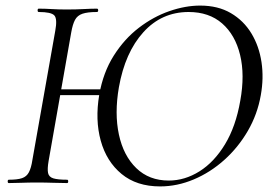

<svg xmlns="http://www.w3.org/2000/svg" viewBox="-20 -656 977 688"><path d="M166 -315 170.2 -335.8H367.4L364 -315ZM96 -82.4 178 -545.4Q186 -588.6 174.6 -600.8Q163.2 -613 118.8 -613Q114.8 -613 114.8 -619Q114.8 -625 118.8 -625Q140.6 -625 165.3 -623.5Q190 -622 218.2 -622Q252.2 -622 279.6 -623.5Q307 -625 327.2 -625Q331.8 -625 331.8 -619Q331.8 -613 327.2 -613Q293.8 -613 275.5 -606.8Q257.2 -600.6 248.7 -584.6Q240.2 -568.6 235.2 -539.6L154.2 -79.4Q149.2 -50.6 152.2 -36.2Q155.2 -21.8 171.1 -16.9Q187 -12 220.4 -12Q224.4 -12 224.4 -6Q224.4 0 220.4 0Q197.4 0 170.5 -1Q143.6 -2 111.6 -2Q81.8 -2 56.7 -1Q31.6 0 11.6 0Q7.6 0 7.6 -6Q7.6 -12 11.6 -12Q42.6 -12 59 -17.6Q75.4 -23.2 83.6 -38.8Q91.8 -54.4 96 -82.4ZM553.6 12Q469.8 12 415.7 -32.6Q361.6 -77.2 341 -151.8Q320.4 -226.4 335.6 -316.4Q349.6 -396.4 387.5 -456.4Q425.4 -516.4 477.4 -556.3Q529.4 -596.2 586.9 -616.1Q644.4 -636 697.2 -636Q761.2 -636 807.2 -609Q853.2 -582 880.8 -536.4Q908.4 -490.8 917 -433.6Q925.6 -376.4 914.6 -315.4Q902.6 -246.4 868.1 -187Q833.6 -127.6 783.6 -82.8Q733.6 -38 674.2 -13Q614.8 12 553.6 12ZM584.6 -9Q642.2 -9 694.9 -42.1Q747.6 -75.2 786.3 -139Q825 -202.8 841 -295.2Q857.8 -387.6 840.3 -459.4Q822.8 -531.2 775.9 -572.1Q729 -613 655.8 -613Q559.2 -613 493.6 -540.4Q428 -467.8 406 -343Q389.8 -249.4 406.1 -173.7Q422.4 -98 468.4 -53.5Q514.4 -9 584.6 -9Z"/></svg>

Font: Cormorant Infant Light
Style: Italic
Weight: 300
Italic angle: -10°
Designer: Christian Thalmann (Catharsis Fonts)
Foundry: Catharsis Fonts
Version: Version 4.001